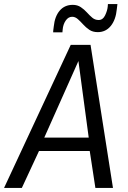

<svg xmlns="http://www.w3.org/2000/svg" viewBox="-51 -930 635 950"><path d="M-31 0 299 -708H397L508 0H421L393 -183H142L57 0ZM168 -249H388L337 -628ZM212 -770Q212 -777 212.5 -779.5Q213 -782 215 -799Q220 -849 244.5 -877.5Q269 -906 309 -906Q332 -906 349 -894.5Q366 -883 379 -868.5Q392 -854 405.5 -842.5Q419 -831 437 -831Q458 -831 469 -854Q480 -877 482 -897Q483 -906 483 -910H530Q529 -901 527 -885Q522 -832 497 -801.5Q472 -771 433 -771Q408 -771 391 -782.5Q374 -794 360.5 -809Q347 -824 334 -835.5Q321 -847 306 -847Q287 -847 274 -828Q261 -809 259 -783Q258 -771 258 -771.5Q258 -772 258 -770Z"/></svg>

Font: Georama
Style: Italic
Weight: 400
Italic angle: -9°
Designer: Jean-Baptiste Levee
Foundry: Production Type
Version: Version 1.000